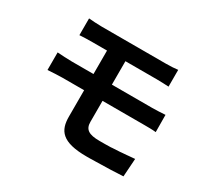

<svg xmlns="http://www.w3.org/2000/svg" viewBox="-152 -960 1305 1220"><g transform="rotate(30 500.0 -350.0)"><path d="M870 26 879 -107C863 -106 848 -104 832 -103L822 -102C809 -101 796 -100 784 -99L774 -98C756 -97 738 -96 719 -95L709 -94C682 -93 655 -93 626 -93C546 -93 515 -114 515 -169V-323H821C845 -323 882 -323 907 -320L906 -446C880 -444 832 -442 810 -442H515V-614H745C781 -614 807 -612 833 -611V-734C810 -731 779 -729 745 -729H274C238 -729 208 -732 179 -734V-611C208 -613 238 -614 274 -614H380V-442H221C190 -442 142 -445 114 -447V-318C144 -320 192 -323 221 -323H380V-129C380 -28 421 34 604 34C621 34 639 34 657 33H668C744 32 820 29 870 26Z"/></g></svg>

Font: Glow Sans TC Normal
Style: Bold
Weight: 700
Designer: Ryoko NISHIZUKA (kana, bopomofo & ideographs); Paul D. Hunt (Latin, Greek & Cyrillic); Sandoll Communications, Soo-young
Version: Version 0.93